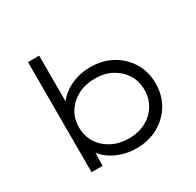

<svg xmlns="http://www.w3.org/2000/svg" viewBox="-160 -923 1142 1116"><g transform="rotate(-30 411.5 -365.0)"><path d="M453 10Q407 10 365.5 -2Q324 -14 291 -35Q258 -56 235.5 -83Q213 -110 203 -140L233 -135L230 -1H156V-740H231V-396L208 -388Q217 -418 239.5 -444Q262 -470 295 -490.5Q328 -511 368.5 -522.5Q409 -534 455 -534Q535 -534 598.5 -499Q662 -464 699.5 -403Q737 -342 737 -262Q737 -184 700 -122.5Q663 -61 599 -25.5Q535 10 453 10ZM444 -62Q508 -62 557 -88Q606 -114 634 -159.5Q662 -205 662 -263Q662 -321 633.5 -366Q605 -411 556.5 -437Q508 -463 445 -463Q379 -463 329 -436.5Q279 -410 251 -365.5Q223 -321 223 -263Q223 -204 251.5 -159Q280 -114 330 -88Q380 -62 444 -62Z"/></g></svg>

Font: Lexend Giga Light
Style: Regular
Weight: 300
Version: Version 1.007